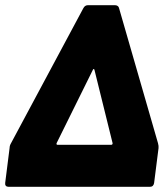

<svg xmlns="http://www.w3.org/2000/svg" viewBox="-23 -720 646 740"><path d="M-3 -15 14 -150Q14 -159 20 -169L298 -688Q304 -700 316 -700H420Q426 -700 430.5 -697Q435 -694 436 -688L586 -168Q589 -157 588 -149L571 -15Q570 -8 566 -4Q562 0 555 0H10Q3 0 -0.5 -4Q-4 -8 -3 -15ZM198 -162H406Q411 -162 411 -168L341 -451Q340 -454 338 -454Q336 -454 335 -451L195 -168Q194 -162 198 -162Z"/></svg>

Font: Barlow Semi Condensed Black
Style: Italic
Weight: 900
Width: 4
Italic angle: -7°
Designer: Jeremy Tribby
Foundry: Tribby Type
Version: Version 1.408